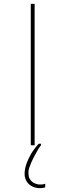

<svg xmlns="http://www.w3.org/2000/svg" viewBox="-20 -755 340 998"><path d="M140 0V-735H160V0ZM187 223Q178 223 168 221Q158 219 149.5 215Q141 211 133.5 205Q126 199 120.5 191Q115 183 111.5 172Q108 161 108 154V147Q108 133 111 119.5Q114 106 118.5 93.5Q123 81 129 68.5Q135 56 142 44Q149 32 158.5 19.5Q168 7 174 0L182 -8H193V0Q185 10 178.5 21Q172 32 166 43Q160 54 154 65.5Q148 77 143 88.5Q138 100 133 114.5Q128 129 128 137V147Q128 154 129.5 161.5Q131 169 135 175.5Q139 182 144 187Q149 192 155.5 195.5Q162 199 170.5 201.5Q179 204 183 204H189Q192 204 195 204Q198 204 200.5 203.5Q203 203 206.5 202.5Q210 202 212 201L215 200V219Q212 220 209 220.5Q206 221 203 221.5Q200 222 196.5 222.5Q193 223 190 223Z"/></svg>

Font: Iosevka Aile Thin
Style: Regular
Weight: 100
Designer: Belleve Invis
Foundry: Belleve Invis
Version: Version 31.1.0; ttfautohint (v1.8.4)